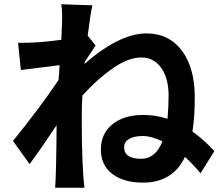

<svg xmlns="http://www.w3.org/2000/svg" viewBox="-20 -831 1040 902"><path d="M563 -140Q563 -85 643 -85Q711 -85 743 -167Q691 -192 650 -192Q609 -192 586 -178Q563 -164 563 -140ZM364 -286Q364 -43 377 51H239Q244 -4 246 -243Q167 -124 119 -60L41 -169Q161 -316 255 -455Q259 -500 260 -525Q113 -507 78 -502L65 -630Q154 -628 268 -644Q272 -720 272 -753Q272 -786 268 -811L414 -806Q404 -761 392 -664L429 -617Q422 -607 378 -540Q378 -534 377 -531Q542 -674 668 -674Q774 -674 834.5 -593Q895 -512 895 -374Q895 -280 884 -213Q938 -175 987 -121L922 -17Q889 -57 849 -94Q792 27 651 27Q562 27 508 -13.5Q454 -54 454 -128.5Q454 -203 508 -247Q562 -291 652 -291Q712 -291 767 -273Q772 -330 772 -382Q772 -463 737.5 -512Q703 -561 643 -561Q583 -561 509 -509.5Q435 -458 367 -382Q364 -332 364 -286Z"/></svg>

Font: Swei Fan Sans CJK TC
Style: Bold
Weight: 700
Version: Version 2.130